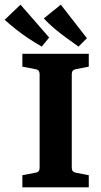

<svg xmlns="http://www.w3.org/2000/svg" viewBox="-64 -804 433 824"><path d="M317 -518 261 -507Q244 -504 244 -486V-84Q244 -66 261 -63L317 -52V0H32V-52L89 -63Q106 -66 106 -83V-486Q106 -504 89 -507L32 -518V-573H317ZM309 -640 273 -604Q249 -621 221.5 -641Q194 -661 168.5 -682.5Q143 -704 124 -725L197 -784ZM147 -643 115 -604Q89 -619 60 -638Q31 -657 4 -678.5Q-23 -700 -44 -719L24 -784Z"/></svg>

Font: Rasa
Style: Bold
Weight: 700
Designer: Anna Giedrys (Yrsa+Rasa design), David Brezina (Yrsa art-direction, Rasa art-direction, design)
Foundry: Rosetta Type Foundry
Version: Version 2.004